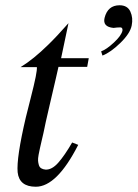

<svg xmlns="http://www.w3.org/2000/svg" viewBox="-20 -693 525 729"><path d="M317 -472 311 -439H202L192 -395Q182 -351 167 -287.5Q152 -224 145 -188Q142 -176 138 -158Q134 -140 131.5 -129.5Q129 -119 126.5 -105Q124 -91 124.5 -83Q125 -75 127.5 -66.5Q130 -58 136.5 -54Q143 -50 153 -49Q177 -48 201 -75Q225 -102 254 -152L277 -143Q196 16 116 16Q53 16 47 -39Q42 -93 78 -247Q82 -264 96 -318.5Q110 -373 115.5 -401Q121 -429 120 -438H58Q107 -468 163 -523Q195 -554 240 -605Q221 -516 212 -472ZM480 -596Q474 -566 437 -530Q400 -494 369 -482L364 -498Q384 -505 412.5 -531.5Q441 -558 445 -577Q446 -589 437 -589Q425 -589 411 -587Q369 -591 377 -625Q389 -673 434 -673Q464 -673 475 -649Q486 -625 480 -596Z"/></svg>

Font: GFS Artemisia
Style: Italic
Weight: 400
Italic angle: -12°
Designer: Takis Katsoulidis and George D. Matthiopoulos
Foundry: George Matthiopoulos and Takis Katsoulidis
Version: Version 1.0